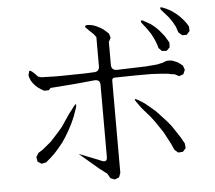

<svg xmlns="http://www.w3.org/2000/svg" viewBox="-58 -915 1115 996"><g transform="rotate(-5 500.0 -416.5)"><path d="M837.9 -501 822.3 -504.9 799.8 -506.8 771.5 -508.8 737.3 -510.7H652.3L602.5 -509.8L545.9 -508.8Q531.2 -508.8 531.2 -494.1V-13.7L522.5 8.8L500 17.6L477.5 8.8L463.9 -15.6L423.8 -45.9L324.2 -130.9L420.9 -92.8L441.4 -84Q468.8 -73.2 468.8 -102.5V-477.5Q468.8 -505.9 439.5 -503.9L336.9 -494.1L209 -484.4L199.2 -473.6L175.8 -472.7L158.2 -482.4L142.6 -493.2L129.9 -504.9L119.1 -517.6L110.4 -531.2L104.5 -544.9L100.6 -559.6L106.4 -581.1Q114.3 -588.9 149.4 -548.8L166 -543.9L196.3 -543L235.4 -542H281.2L335 -543L395.5 -543.9L439.5 -545.9Q468.8 -545.9 468.8 -575.2V-726.6L455.1 -744.1L438.5 -759.8L416 -782.2Q412.1 -791 425.8 -793L438.5 -792L453.1 -790L466.8 -785.2L480.5 -779.3L495.1 -771.5L508.8 -762.7L522.5 -751L536.1 -738.3L542 -715.8L531.2 -696.3V-577.1Q531.2 -547.9 560.5 -547.9L714.8 -552.7L770.5 -557.6L801.8 -564.5L812.5 -569.3L824.2 -572.3H836.9L850.6 -570.3L863.3 -565.4L877 -559.6L889.6 -550.8L903.3 -540L911.1 -517.6L901.4 -495.1L878.9 -487.3L856.4 -499ZM806.6 -141.6 773.4 -204.1 735.4 -260.7 714.8 -288.1 669.9 -339.8 644.5 -375Q627.9 -398.4 659.2 -380.9L689.5 -361.3L716.8 -338.9L744.1 -315.4L793.9 -261.7L817.4 -233.4L859.4 -169.9L877.9 -136.7L879.9 -112.3L864.3 -94.7L839.8 -92.8L821.3 -108.4ZM108.4 -109.4 104.5 -133.8 117.2 -154.3 140.6 -168.9 185.5 -206.1 228.5 -252.9 250 -278.3 290 -337.9 321.3 -378.9Q338.9 -401.4 332 -373L328.1 -361.3L315.4 -325.2L299.8 -290L282.2 -256.8L264.6 -226.6L245.1 -197.3L223.6 -170.9L201.2 -145.5L177.7 -123L152.3 -101.6L128.9 -96.7ZM774.4 -674.8 767.6 -690.4 759.8 -706.1 752 -720.7 732.4 -749 708 -780.3Q701.2 -797.9 717.8 -790L735.4 -780.3L752.9 -770.5L768.6 -758.8L783.2 -746.1L796.9 -732.4L809.6 -716.8L822.3 -701.2L833 -683.6L843.8 -665L842.8 -640.6L826.2 -624L801.8 -625L785.2 -641.6L780.3 -658.2ZM884.8 -743.2 870.1 -770.5 851.6 -796.9 829.1 -822.3 814.5 -838.9Q805.7 -855.5 823.2 -849.6L841.8 -841.8L859.4 -833L875 -823.2L890.6 -811.5L904.3 -799.8L918 -786.1L930.7 -771.5L942.4 -755.9L952.1 -739.3L953.1 -715.8L936.5 -697.3H913.1L894.5 -713.9L889.6 -728.5Z"/></g></svg>

Font: B2 Hana
Style: Regular
Weight: 500
Version: 2020-08-05; (max)